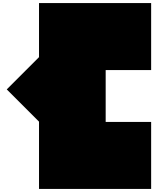

<svg xmlns="http://www.w3.org/2000/svg" viewBox="-20 -1020 1050 1250"><path d="M234 -228 24 -438 234 -648V-1000H964V-564H668V-226H964V210H234V-228Z"/></svg>

Font: El Pececito
Style: Regular
Weight: 400
Designer: deFharo
Foundry: deFharo
Version: El Pececito Version 1.000